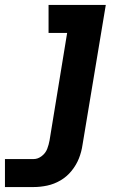

<svg xmlns="http://www.w3.org/2000/svg" viewBox="-64 -550 516 775"><path d="M-44 205H72Q99 205 127 199Q155 193 180.5 178Q206 163 225 139.5Q244 116 254.5 89.5Q265 63 269 35L363 -530H132V-417H207L136 17Q133 34 126.5 51Q120 68 104.5 80Q89 92 72 92H-44Z"/></svg>

Font: Iosevka Sparkle XBdObl
Style: Regular
Weight: 800
Italic angle: -9°
Designer: Belleve Invis
Foundry: Belleve Invis
Version: Version 4.5.0; ttfautohint (v1.8.3)